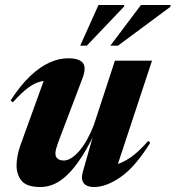

<svg xmlns="http://www.w3.org/2000/svg" viewBox="-20 -738 705 771"><path d="M313 -49.5 365 -232 370.5 -224Q339.5 -158 310.8 -112.5Q282 -67 254.2 -39.5Q226.5 -12 199 0.5Q171.5 13 142.5 13Q87.5 13 67 -11.8Q46.5 -36.5 46.5 -74Q46.5 -91.5 50.5 -112.5Q54.5 -133.5 61.5 -153.5L169.5 -452L198 -413.5Q169.5 -416.5 144.8 -411Q120 -405.5 93.5 -386Q67 -366.5 31.5 -327L22.5 -334.5Q62 -395.5 101.5 -432.8Q141 -470 179.2 -487Q217.5 -504 253.5 -504Q298 -504 312.8 -485.2Q327.5 -466.5 311 -423L219 -180.5Q210.5 -158 206.5 -144.5Q202.5 -131 202.5 -122.5Q202.5 -107.5 211.8 -100.5Q221 -93.5 236.5 -93.5Q251 -93.5 266.8 -103.5Q282.5 -113.5 298.5 -132Q314.5 -150.5 329.2 -176.8Q344 -203 356.5 -235L441.5 -494.5H590.5L441 -42L400.5 -72Q422 -71.5 447.5 -78Q473 -84.5 504.8 -106.2Q536.5 -128 575 -172L583.5 -165Q524 -69 465.8 -28Q407.5 13 357.5 13Q328.5 13 316.2 -2.5Q304 -18 313 -49.5ZM423 -554.5 546 -718H665L664 -710.5L453.5 -554.5ZM302 -554.5 375.5 -718H479L478 -711.5L328.5 -554.5Z"/></svg>

Font: Newsreader 60pt
Style: Bold Italic
Weight: 700
Italic angle: -17°
Designer: Hugues Gentile
Foundry: Production Type
Version: Version 1.003